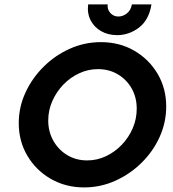

<svg xmlns="http://www.w3.org/2000/svg" viewBox="-20 -826 776 859"><path d="M356.4 12.5Q273.8 12.5 207.4 -25.7Q141 -63.9 102.4 -129.2Q63.9 -194.4 63.9 -275Q63.9 -346.5 93.8 -411.5Q123.6 -476.4 175 -527.4Q226.4 -578.5 292.4 -608Q358.3 -637.5 431.5 -637.5Q514.6 -637.5 580.6 -599.3Q646.5 -561.1 685.1 -495.8Q723.6 -430.6 723.6 -349.5Q723.6 -278.2 694.1 -213Q664.6 -147.9 612.7 -97.1Q560.9 -46.3 495 -16.9Q429.2 12.5 356.4 12.5ZM370.1 -108.3Q414 -108.3 453.9 -127.1Q493.8 -145.8 525 -178.5Q556.2 -211.1 574 -252.6Q591.7 -294.2 591.7 -339.7Q591.7 -390.3 569.1 -430.2Q546.5 -470.1 507.3 -493.4Q468.1 -516.7 418.1 -516.7Q374 -516.7 333.9 -497.9Q293.8 -479.2 262.8 -446.9Q231.9 -414.6 213.9 -373.4Q195.8 -332.2 195.8 -287Q195.8 -236.8 218.8 -196.1Q241.8 -155.4 281.3 -131.8Q320.7 -108.3 370.1 -108.3ZM504.2 -668.8Q463.9 -668.8 432.6 -686.5Q401.4 -704.2 385.4 -735.4Q369.4 -766.7 374.3 -806.2H461.8Q459 -784.7 473.3 -768.4Q487.5 -752.1 509.7 -752.1Q529.9 -752.1 547.6 -766Q565.3 -779.9 570.1 -806.2H657.6Q646.5 -736.8 602.1 -702.8Q557.6 -668.8 504.2 -668.8Z"/></svg>

Font: Afacad
Style: Italic
Weight: 400
Italic angle: -14°
Designer: Kristian Moeller
Foundry: Dicotype
Version: Version 1.000